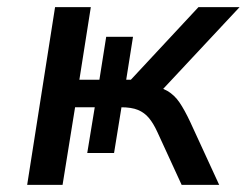

<svg xmlns="http://www.w3.org/2000/svg" viewBox="-20 -517 690 537"><path d="M56 0 134 -497H234L202 -294H258L277 -414H352L333 -294H346L535 -497H650L422 -253L398 -278Q429 -274 448.5 -262.5Q468 -251 482 -230.5Q496 -210 512 -176L593 0H488L420 -148Q409 -172 396.5 -187Q384 -202 366 -209.5Q348 -217 318 -217H308L323 -237L299 -89H224L245 -217H190L155 0Z"/></svg>

Font: Nunito Sans 7pt Medium
Style: Italic
Weight: 500
Italic angle: -9°
Designer: Vernon Adams
Foundry: Vernon Adams
Version: Version 3.101;gftools[0.9.27]